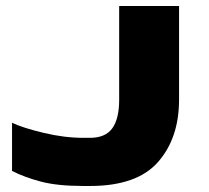

<svg xmlns="http://www.w3.org/2000/svg" viewBox="-20 -608 695 638"><path d="M20 -40V-200Q56 -183 125 -166.5Q194 -150 257 -150H279Q330 -150 353 -181.5Q376 -213 376 -277V-588H575V-277Q575 -149 505 -69.5Q435 10 279 10H257Q171 10 116 -4.5Q61 -19 20 -40Z"/></svg>

Font: Dashboard
Style: Regular
Weight: 400
Designer: jaiki
Version: Version 1.000